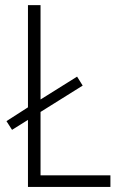

<svg xmlns="http://www.w3.org/2000/svg" viewBox="-20 -734 475 754"><path d="M89.8 0V-263.2L27.3 -224.1L5.4 -258.3L89.8 -312.5V-713.9H139.2V-343.3L282.7 -433.1L304.7 -397.9L139.2 -294.4V-45.4H413.6V0Z"/></svg>

Font: Open Sans SemiCondensed Light
Style: Regular
Weight: 300
Width: 4
Designer: Monotype Design Team
Foundry: Monotype Imaging Inc.
Version: Version 3.000